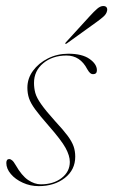

<svg xmlns="http://www.w3.org/2000/svg" viewBox="-20 -611 376 638"><path d="M116 1.5Q157.5 1.5 184.8 -19.5Q212 -40.5 212 -73Q212 -93.5 198 -119.2Q184 -145 140.5 -194.5Q112 -227 97 -247.5Q82 -268 76.5 -284.2Q71 -300.5 71 -319.5Q71 -350.5 89.8 -376Q108.5 -401.5 139.5 -417Q170.5 -432.5 207 -432.5Q253 -432.5 277.5 -415.2Q302 -398 302 -377.5Q302 -364.5 289 -364.5Q284 -364.5 279.8 -368Q275.5 -371.5 270 -381Q246.5 -426.5 201 -426.5Q154.5 -426.5 123.8 -401Q93 -375.5 93 -335.5Q93 -318.5 97.2 -302.5Q101.5 -286.5 116.8 -264.8Q132 -243 164 -207.5Q190.5 -179 204.8 -159.8Q219 -140.5 224.5 -124.8Q230 -109 230 -90.5Q230 -46.5 195.2 -19.5Q160.5 7.5 108.5 7.5Q80.5 7.5 55.8 -3.8Q31 -15 16 -32.8Q1 -50.5 1 -69.5Q1 -82.5 11 -82.5Q15 -82.5 20.2 -78.2Q25.5 -74 32 -62.5Q52 -27.5 73.2 -13Q94.5 1.5 116 1.5ZM278 -557Q292.5 -573 303 -582Q313.5 -591 323 -591Q331.5 -591 334.5 -586Q337.5 -581 335.5 -574Q333.5 -564.5 324 -556Q314.5 -547.5 300.5 -537.5L202.5 -467Q199 -464 197 -466Q196 -467.5 199.5 -471Z"/></svg>

Font: Fraunces 144pt S000 Thin
Style: Italic
Weight: 100
Italic angle: -16°
Version: Version 1.000; ttfautohint (v1.8.3)